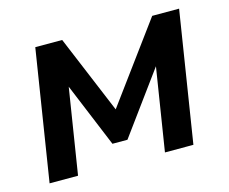

<svg xmlns="http://www.w3.org/2000/svg" viewBox="-78 -611 854 717"><g transform="rotate(-15 349.0 -252.5)"><path d="M31 0 111 -505H215L341 -203L563 -505H667L587 0H477L535 -365H561L354 -82H296L179 -365H199L141 0Z"/></g></svg>

Font: Mulish ExtraLight
Style: Italic
Weight: 200
Italic angle: -9°
Designer: Vernon Adams
Foundry: Vernon Adams
Version: Version 3.603